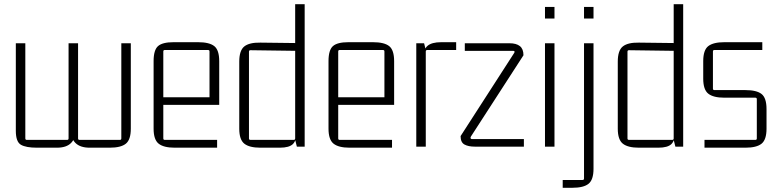

<svg xmlns="http://www.w3.org/2000/svg" viewBox="-20 -695 3678 910"><path d="M250 5H155Q103 5 79 -9Q55 -23 55 -75V-490H100V-39Q100 -32 107 -32H298Q305 -32 305 -39V-490H350V-39Q350 -32 357 -32H548Q555 -32 555 -39V-490H600V-85Q600 -33 576.5 -14Q553 5 500 5H405Q360 5 337.5 -17.5Q315 -40 315 -85H340Q339 -40 317 -17.5Q295 5 250 5Z M1009 5H808Q756 5 732 -14Q708 -33 708 -85V-405Q708 -458 729 -476.5Q750 -495 802 -495H919Q972 -495 995.5 -476.5Q1019 -458 1019 -405V-198H747V-234H973V-451Q973 -458 966 -458H761Q754 -458 754 -451V-39Q754 -32 761 -32H1009Z M1379 -675H1424V0H1387L1379 -32L1386 -75Q1386 -30 1368.5 -12.5Q1351 5 1306 5H1214Q1162 5 1138 -14Q1114 -33 1114 -85V-403Q1114 -456 1138 -475Q1162 -494 1214 -493L1379 -491ZM1379 -39V-461L1386 -454L1167 -457Q1160 -457 1160 -450V-39Q1160 -32 1167 -32H1372Q1379 -32 1379 -39Z M1838 5H1637Q1585 5 1561 -14Q1537 -33 1537 -85V-405Q1537 -458 1558 -476.5Q1579 -495 1631 -495H1748Q1801 -495 1824.5 -476.5Q1848 -458 1848 -405V-198H1576V-234H1802V-451Q1802 -458 1795 -458H1590Q1583 -458 1583 -451V-39Q1583 -32 1590 -32H1838Z M2071 -495H2142V-458H2005Q1998 -458 1998 -451V0H1953V-490H1990L1998 -458L1986 -415Q1986 -460 2006 -477.5Q2026 -495 2071 -495Z M2463 -36V0H2230Q2200 0 2181.5 -10Q2163 -20 2163 -50L2417 -444Q2420 -449 2418.5 -451.5Q2417 -454 2412 -454H2183V-490H2395Q2427 -490 2444 -476.5Q2461 -463 2461 -433L2212 -48Q2209 -43 2210.5 -39.5Q2212 -36 2216 -36Z M2608 0H2563V-490H2608ZM2608 -607H2563V-662H2608Z M2793 -607H2748V-662H2793ZM2741 158Q2748 158 2748 151V-490H2793V105Q2793 157 2769.5 176Q2746 195 2693 195H2647V158Z M3173 -675H3218V0H3181L3173 -32L3180 -75Q3180 -30 3162.5 -12.5Q3145 5 3100 5H3008Q2956 5 2932 -14Q2908 -33 2908 -85V-403Q2908 -456 2932 -475Q2956 -494 3008 -493L3173 -491ZM3173 -39V-461L3180 -454L2961 -457Q2954 -457 2954 -450V-39Q2954 -32 2961 -32H3166Q3173 -32 3173 -39Z M3513 5H3319V-32H3560Q3567 -32 3567 -39V-225Q3567 -232 3560 -232H3413Q3361 -232 3337 -251Q3313 -270 3313 -322V-405Q3313 -458 3337 -476.5Q3361 -495 3413 -495H3593V-458H3366Q3359 -458 3359 -451V-275Q3359 -268 3366 -268H3513Q3566 -268 3589.5 -249.5Q3613 -231 3613 -178V-85Q3613 -33 3589.5 -14Q3566 5 3513 5Z"/></svg>

Font: Gemunu Libre ExtraLight ExtraLight
Style: Regular
Weight: 250
Version: Version 1.100